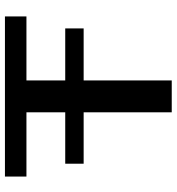

<svg xmlns="http://www.w3.org/2000/svg" viewBox="11 -726 715 777"><g transform="rotate(-90 368.5 -337.5)"><path d="M94.5 -356.5V-431H302.5V-588H42.5V-675H690.5V-588H431.5V-431H642V-356.5H431.5V0H302.5V-356.5Z"/></g></svg>

Font: Anybody ExtraExpanded Medium
Style: Regular
Weight: 500
Width: 8
Designer: Tyler Finck
Foundry: Etcetera Type Company
Version: Version 1.010; ttfautohint (v1.8.3) -l 8 -r 50 -G 200 -x 14 